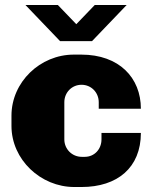

<svg xmlns="http://www.w3.org/2000/svg" viewBox="-20 -740 609 770"><path d="M488 -720H360L286 -643L212 -720H82L221 -575H349ZM306 -521H276C141 -521 26 -411 26 -276V-235C26 -100 143 10 278 10H307C451 10 545 -68 545 -207H387V-181C387 -142 359 -111 320 -111H308C269 -111 238 -142 238 -181V-330C238 -369 268 -400 307 -400C346 -400 376 -369 376 -330V-304H545C545 -428 458 -521 306 -521Z"/></svg>

Font: Chivo Light
Style: Bold
Weight: 900
Designer: Hector Gatti
Foundry: Omnibus-Type
Version: Version 1.003;PS 001.003;hotconv 1.0.70;makeotf.lib2.5.58329